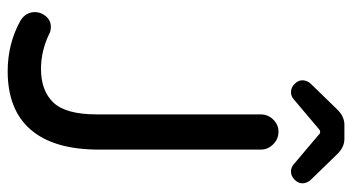

<svg xmlns="http://www.w3.org/2000/svg" viewBox="-226 -670 908 495"><g transform="rotate(90 227.5 -423.0)"><path d="M187.5 -749Q187.5 -759.8 195.3 -769.5L261.7 -837.9Q280.3 -857.4 301.8 -857.4H338.9Q360.4 -857.4 378.9 -837.9L445.3 -769.5Q453.1 -759.8 453.1 -749Q453.1 -738.3 443.8 -729Q434.6 -719.7 422.9 -719.7Q412.1 -719.7 404.3 -726.6L328.1 -791Q325.2 -794.9 320.3 -794.9Q316.4 -794.9 312.5 -791L236.3 -726.6Q228.5 -719.7 217.8 -719.7Q206.1 -719.7 196.8 -729Q187.5 -738.3 187.5 -749ZM33.2 -22.5Q11.7 -36.1 11.7 -59.6Q11.7 -75.2 22.5 -87.9Q33.2 -100.6 49.8 -100.6Q60.5 -100.6 67.4 -96.7Q111.3 -75.2 158.2 -75.2Q214.8 -75.2 245.1 -107.4Q275.4 -139.6 275.4 -218.8V-641.6Q275.4 -660.2 288.6 -673.8Q301.8 -687.5 320.3 -687.5Q338.9 -687.5 352.5 -673.8Q366.2 -660.2 366.2 -641.6V-224.6Q366.2 -108.4 314.9 -48.8Q263.7 10.7 164.1 10.7Q92.8 10.7 33.2 -22.5Z"/></g></svg>

Font: KTXP_ComRound
Style: Medium
Weight: 500
Version: Version 1.01;May 16, 2022;FontCreator 13.0.0.2683 64-bit